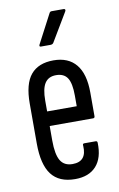

<svg xmlns="http://www.w3.org/2000/svg" viewBox="-81 -739 490 792"><g transform="rotate(-10 163.5 -343.5)"><path d="M169 6Q102 6 70 -36Q38 -78 38 -166V-333Q38 -416 70 -454Q102 -492 165 -492Q227 -492 259.5 -452.5Q292 -413 292 -335V-236Q292 -228 285 -228H103V-167Q103 -109 118.5 -83Q134 -57 169 -57Q199 -57 213 -73.5Q227 -90 225 -123Q223 -133 231 -133H279Q286 -133 286 -125Q288 -62 257.5 -28Q227 6 169 6ZM103 -289H227V-334Q227 -385 212.5 -407.5Q198 -430 165 -430Q133 -430 118 -407Q103 -384 103 -334ZM124 -557Q120 -557 119 -559.5Q118 -562 120 -566L183 -686Q186 -693 193 -693H243Q248 -693 249.5 -690Q251 -687 248 -682L177 -563Q173 -557 164 -557Z"/></g></svg>

Font: Sofia Sans Extra Condensed
Style: Regular
Weight: 400
Designer: Botio Nikoltchev, Ani Petrova
Foundry: lettersoup
Version: Version 4.101